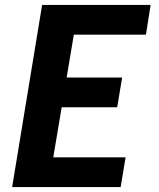

<svg xmlns="http://www.w3.org/2000/svg" viewBox="-20 -755 640 775"><path d="M29 0 150 -735H588L569 -615H278L249 -442H473L453 -322H229L195 -120H487L467 0Z"/></svg>

Font: Iosevka Curly HvExObl
Style: Regular
Weight: 900
Width: 7
Italic angle: -9°
Monospace: yes
Designer: Belleve Invis
Foundry: Belleve Invis
Version: Version 11.1.0; ttfautohint (v1.8.3)